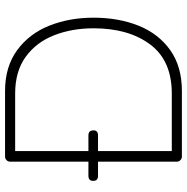

<svg xmlns="http://www.w3.org/2000/svg" viewBox="-10 -730 740 760"><g transform="rotate(-90 360.0 -350.0)"><path d="M670 -350Q670 -251 638.5 -172Q607 -93 542 -46.5Q477 0 380 0H120Q112 0 106 -6Q100 -12 100 -20V-332H44Q24 -332 24 -351Q24 -370 44 -370H100V-680Q100 -688 106 -694Q112 -700 120 -700H380Q476 -700 541.5 -652Q607 -604 638.5 -524.5Q670 -445 670 -350ZM628 -350Q628 -435 600.5 -505.5Q573 -576 515.5 -618Q458 -660 370 -660H142V-370H204Q224 -370 224 -350Q224 -332 204 -332H142V-40H370Q500 -40 564 -125.5Q628 -211 628 -350Z"/></g></svg>

Font: Quicksand Light
Style: Regular
Weight: 300
Designer: Andrew Paglinawan
Foundry: Andrew Paglinawan
Version: Version 3.000